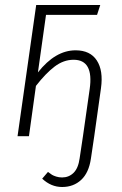

<svg xmlns="http://www.w3.org/2000/svg" viewBox="-20 -542 484 764"><path d="M280.8 -341.8Q338.9 -341.8 365.2 -301.5Q391.6 -261.2 381.8 -190.9L355 0L341.8 88.9Q333.5 145.5 303 173.8Q272.5 202.1 227.1 202.1Q183.1 202.1 147.9 168.9L170.9 142.1Q181.2 149.9 187 153.6Q192.9 157.2 203.6 160.6Q214.4 164.1 227.1 164.1Q253.9 164.1 272.7 145.8Q291.5 127.4 296.9 87.9L310.1 0L336.9 -188Q353.5 -304.2 272.9 -304.2Q232.9 -304.2 197.3 -277.1Q161.6 -250 123 -200.2L95.2 0H49.8L124 -522H378.9L366.2 -482.9H163.1L130.9 -253.9Q200.2 -341.8 280.8 -341.8Z"/></svg>

Font: Fira Sans Compressed ExtraLight
Style: Italic
Weight: 250
Width: 3
Italic angle: -8°
Designer: Carrois Corporate & Edenspiekermann AG
Foundry: Carrois Corporate GbR & Edenspiekermann AG
Version: Version 4.203;PS 004.203;hotconv 1.0.88;makeotf.lib2.5.64775